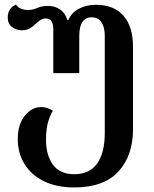

<svg xmlns="http://www.w3.org/2000/svg" viewBox="-20 -570 674 843"><path d="M306 253Q228 253 172.5 225.5Q117 198 87.5 150Q58 102 58 41Q58 -24 89 -62Q120 -100 160 -100Q187 -100 212 -84Q199 -62 190.5 -32Q182 -2 182 45Q182 111 212.5 153Q243 195 306 195Q373 195 406.5 148Q440 101 440 14V-412Q440 -452 425 -473Q410 -494 383 -494Q328 -494 328 -412V-249H214V-440Q214 -463 206.5 -476Q199 -489 181 -489Q168 -489 155.5 -480.5Q143 -472 132 -461Q122 -451 108 -444Q94 -437 74 -437Q53 -437 33.5 -451Q14 -465 14 -493Q14 -515 24 -529Q34 -543 50 -550Q60 -536 74 -531Q88 -526 101 -526Q122 -526 141 -534Q162 -544 191 -544Q220 -544 243 -529Q266 -514 276 -482H280Q294 -515 327 -532Q360 -549 401 -549Q480 -549 522 -501Q564 -453 564 -364V-3Q564 113 500 183Q436 253 306 253Z"/></svg>

Font: Noto Serif Georgian SemiCondensed SemiBold
Style: Regular
Weight: 600
Width: 4
Designer: Monotype Design Team, Akaki Razmadze
Foundry: Google LLC
Version: Version 2.003; ttfautohint (v1.8.4.7-5d5b)